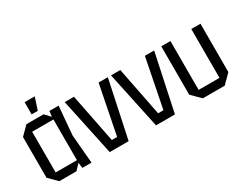

<svg xmlns="http://www.w3.org/2000/svg" viewBox="-83 -1182 2061 1634"><g transform="rotate(-30 947.5 -365.0)"><path d="M130 0 50 -80V-480L130 -560H298L349 -506L356 -560H446L422 -280L446 0H356L349 -54L298 0ZM140 -80H349V-480H140ZM210 -610V-730H310L270 -610Z M625 0 506 -560H597L692 -80H744L839 -560H930L811 0Z M1080 0 961 -560H1052L1147 -80H1199L1294 -560H1385L1266 0Z M1840 -560V-85L1755 0H1540L1455 -85V-560H1545V-80H1750V-560Z"/></g></svg>

Font: Tektur SemiCondensed
Style: Regular
Weight: 400
Width: 4
Designer: Adam Jagosz
Foundry: Adam Jagosz
Version: Version 1.005;gftools[0.9.30]